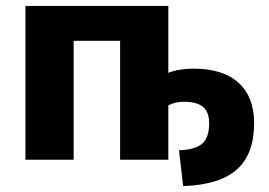

<svg xmlns="http://www.w3.org/2000/svg" viewBox="-20 -540 910 649"><path d="M549 -520V-294Q586 -308 634 -308Q734 -308 786.5 -260Q839 -212 839 -124Q839 -19 780.5 33Q722 85 599 89L585 -32Q640 -34 663.5 -54.5Q687 -75 687 -123Q687 -161 666.5 -178.5Q646 -196 601 -196Q573 -196 549 -184V0H386V-402H229V0H66V-520Z"/></svg>

Font: M PLUS 1p ExtraBold
Style: Regular
Weight: 800
Version: Version 1.062